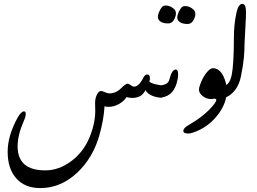

<svg xmlns="http://www.w3.org/2000/svg" viewBox="-20 -503 1325 990"><path d="M491.2 198.7Q458.5 310.1 380.9 384.8Q294.9 466.8 188 466.8Q106.9 466.8 62.5 415Q19.5 365.7 19.5 279.3Q19.5 197.3 70.3 104.5Q88.9 71.3 104 71.3Q112.8 71.3 112.8 84.5Q112.8 98.1 103.5 118.7Q70.8 192.9 70.8 251.5Q70.8 375.5 213.4 375.5Q283.7 375.5 347.2 328.1Q410.6 280.8 441.4 205.6Q471.2 133.8 471.2 67.9Q471.2 63.5 470.9 57.9Q470.7 52.2 470.7 46.6Q470.7 41 470.5 36.1Q470.2 31.2 470.2 28.3Q470.2 -3.4 485.8 -24.9Q492.2 -33.7 501.5 -33.7Q508.3 -33.7 521.5 -27.3Q535.2 -21.5 543 -21.5Q577.6 -21.5 602.5 -46.4Q627.9 -71.3 636.2 -71.3Q645.5 -71.3 659.7 -60.1Q665 -56.2 670.9 -56.2Q696.3 -56.2 719.7 -103.5Q728 -119.1 739.3 -119.1Q752.9 -119.1 752.9 -100.6Q752.9 -97.2 752.9 -93.5Q752.9 -89.8 750.5 -86.4Q750 -85.4 750 -84.5Q750 -81.1 757.3 -77.1Q764.6 -73.2 776.9 -69.8Q789.1 -66.4 800.8 -64.5Q808.1 -63 812 -63Q814 -63 814.9 -63.5V1Q803.2 1 789.8 -1.7Q776.4 -4.4 764.4 -9.5Q752.4 -14.6 743.2 -22.2Q733.9 -29.8 730.5 -38.6Q717.8 -14.6 700.4 -6.3Q683.1 2 662.1 2Q648.4 2 632.3 -2.4Q620.6 17.1 594.7 32.7Q567.9 47.9 540 47.9Q529.8 47.9 519 45.4Q515.1 115.2 491.2 198.7Z M880.9 -408.2Q869.1 -382.3 847.2 -382.3Q804.2 -382.3 794.9 -408.2Q793.9 -410.6 793.9 -414.6Q793.9 -428.2 803.2 -447.5Q812.5 -466.8 821.8 -472.2Q827.1 -474.6 835 -474.6Q857.4 -474.6 877 -457Q887.2 -447.8 887.2 -433.1Q887.2 -421.9 880.9 -408.2ZM981 -405.3Q969.2 -379.4 947.3 -379.4Q904.3 -379.4 895 -405.3Q894 -407.7 894 -411.6Q894 -425.3 903.3 -444.6Q912.6 -463.9 921.9 -469.2Q927.2 -471.7 935.1 -471.7Q957.5 -471.7 977.1 -454.1Q987.3 -444.8 987.3 -430.2Q987.3 -418.9 981 -405.3ZM896 -95.2Q880.4 -8.8 811.5 0V-63.5Q846.7 -67.4 853 -92.3Q866.2 -144.5 886.2 -144.5Q898.4 -144.5 898.4 -118.7Q898.4 -108.4 896 -95.2Z M1143.6 -78.6Q1149.4 -58.1 1149.4 -36.1Q1149.4 32.2 1098.9 94.5Q1048.3 156.7 973.6 181.2Q960.9 185.5 949.7 185.5Q925.3 185.5 925.3 171.4Q925.3 157.2 953.6 141.1Q1042.5 89.8 1086.4 30.8Q1095.2 19 1095.2 12.7Q1095.2 5.9 1085.4 5.9Q1083 5.9 1077.4 6.8Q1071.8 7.8 1068.8 7.8Q1046.4 7.8 1026.9 -6.3Q1005.9 -21.5 1005.9 -41.5Q1005.9 -46.9 1007.3 -52.2Q1020.5 -97.2 1043 -126Q1063 -151.4 1077.6 -151.4Q1123 -151.4 1143.6 -78.6Z M1222.2 -108.4Q1205.6 -28.8 1143.6 0V-63Q1165.5 -73.2 1174.8 -116.2Q1180.2 -142.6 1183.1 -192.6Q1186 -242.7 1186 -307.1Q1186 -379.4 1199.7 -439Q1209 -482.9 1230 -482.9Q1248.5 -482.9 1248.5 -439.9Q1248.5 -431.2 1247.8 -411.1Q1247.1 -391.1 1245.1 -359.9L1240.7 -273.4Q1240.7 -256.8 1240 -240Q1239.3 -223.1 1237.3 -203.6Q1235.4 -184.1 1231.7 -160.9Q1228 -137.7 1222.2 -108.4Z"/></svg>

Font: Dima Nastaligh Tahriri
Style: regular
Weight: 400
Designer: R.Balvardi
Foundry: Dima Software Group
Version: Version 1.00;November 13, 2018;FontCreator 11.5.0.2427 64-bi